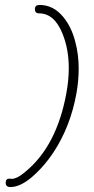

<svg xmlns="http://www.w3.org/2000/svg" viewBox="-20 -719 380 776"><path d="M22 37Q3 37 3 20Q3 3 18 3Q23 3 25 3.5Q27 4 26 4Q50 4 85 -27Q209 -130 248 -341Q253 -368 255.5 -393.5Q258 -419 258 -443Q258 -520 233 -582Q200 -665 138 -665Q121 -665 121 -682Q121 -699 140 -699Q196 -699 236 -650Q269 -610 284 -551Q298 -500 298 -442Q298 -392 289 -342Q265 -208 196 -103Q162 -52 122 -15Q67 37 22 37Z"/></svg>

Font: Send Flowers
Style: Regular
Weight: 400
Designer: Robert E. Leuschke
Foundry: Robert E. Leuschke
Version: Version 1.010; ttfautohint (v1.8.4.7-5d5b)